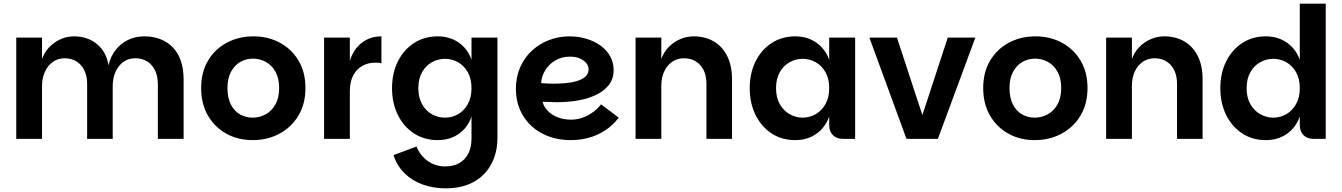

<svg xmlns="http://www.w3.org/2000/svg" viewBox="-20 -760 7345 1051"><path d="M69 0V-554H210V-437Q223 -474 250 -502Q277 -530 312 -545.5Q347 -561 384 -561Q460 -561 511 -518.5Q562 -476 574 -403Q586 -453 614 -488Q642 -523 682 -542Q722 -561 768 -561Q868 -561 926.5 -500Q985 -439 985 -325V0H844V-298Q844 -365 810 -403Q776 -441 721 -441Q665 -441 631 -397.5Q597 -354 597 -288V0H457V-298Q457 -365 423 -403Q389 -441 334 -441Q297 -441 269 -421Q241 -401 225.5 -366.5Q210 -332 210 -288V0Z M1363 7Q1283 7 1219.5 -28Q1156 -63 1118.5 -127Q1081 -191 1081 -278Q1081 -365 1119 -428.5Q1157 -492 1222 -526.5Q1287 -561 1367 -561Q1447 -561 1511.5 -526.5Q1576 -492 1614 -428.5Q1652 -365 1652 -278Q1652 -191 1613.5 -127Q1575 -63 1509.5 -28Q1444 7 1363 7ZM1363 -116Q1400 -116 1433 -133.5Q1466 -151 1487 -187.5Q1508 -224 1508 -278Q1508 -332 1487.5 -368Q1467 -404 1434.5 -421.5Q1402 -439 1365 -439Q1328 -439 1296.5 -421.5Q1265 -404 1245 -368Q1225 -332 1225 -278Q1225 -224 1244 -187.5Q1263 -151 1294.5 -133.5Q1326 -116 1363 -116Z M1754 0V-554H1895V0ZM1865 -259 1895 -427Q1914 -489 1959.5 -525Q2005 -561 2068 -561V-413Q2059 -416 2050.5 -416.5Q2042 -417 2033 -417Q1994 -417 1962.5 -399Q1931 -381 1913 -346Q1895 -311 1895 -259Z M2420 271Q2353 271 2295 250.5Q2237 230 2195 189Q2153 148 2134 89L2260 42Q2280 92 2322 121.5Q2364 151 2417 151Q2462 151 2494 133Q2526 115 2543.5 80.5Q2561 46 2561 -2V-122Q2540 -61 2491 -27Q2442 7 2376 7Q2303 7 2246.5 -29.5Q2190 -66 2158 -130.5Q2126 -195 2126 -277Q2126 -360 2158 -424Q2190 -488 2246.5 -524.5Q2303 -561 2376 -561Q2442 -561 2491 -527Q2540 -493 2561 -433V-554H2703V-4Q2703 54 2685 103.5Q2667 153 2632 190.5Q2597 228 2544 249.5Q2491 271 2420 271ZM2416 -116Q2454 -116 2487 -134.5Q2520 -153 2540.5 -189.5Q2561 -226 2561 -277Q2561 -329 2540.5 -365Q2520 -401 2487 -419.5Q2454 -438 2416 -438Q2378 -438 2344.5 -419.5Q2311 -401 2290.5 -365Q2270 -329 2270 -277Q2270 -226 2290.5 -189.5Q2311 -153 2344.5 -134.5Q2378 -116 2416 -116Z M3103 7Q3039 7 2984.5 -13Q2930 -33 2889.5 -70Q2849 -107 2826.5 -158.5Q2804 -210 2804 -273Q2804 -338 2827 -391Q2850 -444 2891 -482Q2932 -520 2985 -540.5Q3038 -561 3097 -561Q3147 -561 3191 -547.5Q3235 -534 3268.5 -509.5Q3302 -485 3320.5 -451Q3339 -417 3339 -377Q3339 -325 3309 -290Q3279 -255 3229.5 -234.5Q3180 -214 3121 -206.5Q3062 -199 3005 -201Q2996 -202 2984 -202Q2972 -202 2962.5 -202.5Q2953 -203 2950 -203Q2956 -176 2978.5 -153Q3001 -130 3034 -117.5Q3067 -105 3105 -105Q3138 -105 3169 -116Q3200 -127 3226.5 -146.5Q3253 -166 3270 -189L3367 -116Q3335 -74 3293 -46.5Q3251 -19 3203 -6Q3155 7 3103 7ZM3010 -302Q3043 -302 3076.5 -305Q3110 -308 3138.5 -316.5Q3167 -325 3184.5 -340.5Q3202 -356 3202 -380Q3202 -400 3188.5 -415.5Q3175 -431 3152.5 -440.5Q3130 -450 3101 -450Q3055 -450 3019.5 -429Q2984 -408 2964 -374.5Q2944 -341 2942 -305Q2954 -304 2972 -303Q2990 -302 3010 -302Z M3459 0V-554H3600V-437Q3613 -474 3640 -502Q3667 -530 3703 -545.5Q3739 -561 3777 -561Q3840 -561 3887.5 -533Q3935 -505 3961 -452.5Q3987 -400 3987 -326V0H3847V-300Q3847 -366 3813 -403.5Q3779 -441 3724 -441Q3687 -441 3659 -421.5Q3631 -402 3615.5 -368Q3600 -334 3600 -290V0Z M4333 7Q4260 7 4204 -29.5Q4148 -66 4116 -130.5Q4084 -195 4084 -277Q4084 -360 4116 -424Q4148 -488 4204 -524.5Q4260 -561 4333 -561Q4399 -561 4448 -527Q4497 -493 4519 -433V-554H4661V0H4593Q4559 0 4539 -20.5Q4519 -41 4519 -75V-122Q4497 -61 4448 -27Q4399 7 4333 7ZM4373 -116Q4412 -116 4445 -135Q4478 -154 4498.5 -190Q4519 -226 4519 -277Q4519 -329 4498.5 -365Q4478 -401 4445 -419.5Q4412 -438 4373 -438Q4336 -438 4302.5 -419.5Q4269 -401 4248.5 -365Q4228 -329 4228 -277Q4228 -226 4248.5 -190Q4269 -154 4302.5 -135Q4336 -116 4373 -116Z M4890 -554 5029 -130 5168 -554H5319L5114 0H4942L4739 -554Z M5644 7Q5564 7 5500.5 -28Q5437 -63 5399.5 -127Q5362 -191 5362 -278Q5362 -365 5400 -428.5Q5438 -492 5503 -526.5Q5568 -561 5648 -561Q5728 -561 5792.5 -526.5Q5857 -492 5895 -428.5Q5933 -365 5933 -278Q5933 -191 5894.5 -127Q5856 -63 5790.5 -28Q5725 7 5644 7ZM5644 -116Q5681 -116 5714 -133.5Q5747 -151 5768 -187.5Q5789 -224 5789 -278Q5789 -332 5768.5 -368Q5748 -404 5715.5 -421.5Q5683 -439 5646 -439Q5609 -439 5577.5 -421.5Q5546 -404 5526 -368Q5506 -332 5506 -278Q5506 -224 5525 -187.5Q5544 -151 5575.5 -133.5Q5607 -116 5644 -116Z M6035 0V-554H6176V-437Q6189 -474 6216 -502Q6243 -530 6279 -545.5Q6315 -561 6353 -561Q6416 -561 6463.5 -533Q6511 -505 6537 -452.5Q6563 -400 6563 -326V0H6423V-300Q6423 -366 6389 -403.5Q6355 -441 6300 -441Q6263 -441 6235 -421.5Q6207 -402 6191.5 -368Q6176 -334 6176 -290V0Z M6909 7Q6836 7 6780 -29.5Q6724 -66 6692 -130.5Q6660 -195 6660 -277Q6660 -360 6692 -424Q6724 -488 6780 -524.5Q6836 -561 6909 -561Q6975 -561 7024 -527Q7073 -493 7095 -433V-740H7237V0H7169Q7135 0 7115 -20.5Q7095 -41 7095 -75V-122Q7073 -61 7024 -27Q6975 7 6909 7ZM6949 -116Q6988 -116 7021 -135Q7054 -154 7074.5 -190Q7095 -226 7095 -277Q7095 -329 7074.5 -365Q7054 -401 7021 -419.5Q6988 -438 6949 -438Q6912 -438 6878.5 -419.5Q6845 -401 6824.5 -365Q6804 -329 6804 -277Q6804 -226 6824.5 -190Q6845 -154 6878.5 -135Q6912 -116 6949 -116Z"/></svg>

Font: Parkinsans SemiBold
Style: Regular
Weight: 600
Designer: Red Stone, Indian Type Foundry
Foundry: Indian Type Foundry
Version: Version 1.000